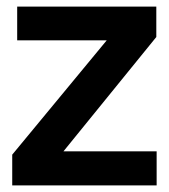

<svg xmlns="http://www.w3.org/2000/svg" viewBox="-20 -561 511 581"><path d="M17 0H454V-103H172L453 -449V-541H32V-439H303L17 -93Z"/></svg>

Font: Custom Plus Jakarta Sans SemiBold
Style: Regular
Weight: 600
Designer: Gumpita Rahayu & FullSphere
Foundry: Tokotype & FullSphere
Version: Version 1.001;hotconv 1.0.117;makeotfexe 2.5.65602